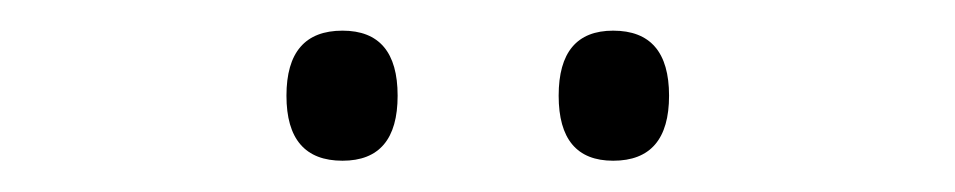

<svg xmlns="http://www.w3.org/2000/svg" viewBox="-20 -740 617 124"><path d="M201.2 -720.2Q236.8 -720.2 236.8 -678.2Q236.8 -636.2 201.2 -636.2Q165 -636.2 165 -678.2Q165 -720.2 201.2 -720.2ZM376 -720.2Q412.1 -720.2 412.1 -678.2Q412.1 -636.2 376 -636.2Q340.8 -636.2 340.8 -678.2Q340.8 -720.2 376 -720.2Z"/></svg>

Font: Droid Sans TV
Style: Regular
Weight: 300
Version: Version 1.00